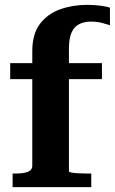

<svg xmlns="http://www.w3.org/2000/svg" viewBox="-20 -771 473 791"><path d="M22 -511H400V-445H22ZM433 -739V-667Q421 -671 400.5 -676.5Q380 -682 355 -682Q328 -682 307 -672Q286 -662 275 -637.5Q264 -613 264 -570V-66Q264 -62 275 -60Q286 -58 304.5 -57Q323 -56 344 -56H356V0H32V-56H43Q76 -56 94.5 -63Q113 -70 113 -89V-559Q113 -631 144.5 -672.5Q176 -714 227.5 -732.5Q279 -751 339 -751Q369 -751 395 -747.5Q421 -744 433 -739Z"/></svg>

Font: Roboto Serif 28pt SemiBold
Style: Regular
Weight: 600
Designer: Greg Gazdowicz
Foundry: Commercial Type
Version: Version 1.008